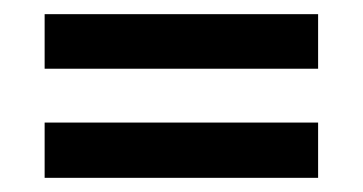

<svg xmlns="http://www.w3.org/2000/svg" viewBox="-20 -405 513 271"><path d="M43 -308V-385H429V-308ZM43 -154V-232H429V-154Z"/></svg>

Font: Kanit
Style: Regular
Weight: 400
Designer: Katatrad Team
Foundry: CadsonDemak
Version: Version 2.000; ttfautohint (v1.8.3)